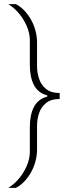

<svg xmlns="http://www.w3.org/2000/svg" viewBox="-20 -763 340 933"><path d="M20 150Q43 136 62 116Q81 96 95 72.5Q109 49 117 24Q125 -1 125 -25V-146Q125 -204 144.5 -242.5Q164 -281 210 -294V-299Q164 -312 144.5 -350.5Q125 -389 125 -447V-568Q125 -592 117 -617Q109 -642 95 -665.5Q81 -689 62 -709Q43 -729 20 -743H57Q80 -731 98.5 -711.5Q117 -692 131 -667Q145 -642 152.5 -613.5Q160 -585 160 -556V-441Q160 -410 170 -380Q180 -350 204 -330.5Q228 -311 270 -311V-282Q228 -282 204 -262.5Q180 -243 170 -213.5Q160 -184 160 -152V-37Q160 -8 152.5 20.5Q145 49 131 74Q117 99 98.5 118.5Q80 138 57 150Z"/></svg>

Font: Saira Thin Thin
Style: Regular
Weight: 250
Version: Version 1.101